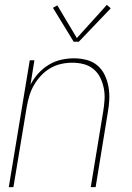

<svg xmlns="http://www.w3.org/2000/svg" viewBox="-20 -767 540 787"><path d="M16 0 102 -520H121L105 -420Q118 -445 137 -466Q156 -487 180 -501.5Q204 -516 230.5 -522Q257 -528 283 -528Q309 -528 334.5 -521.5Q360 -515 379 -499Q398 -483 409 -460Q420 -437 424.5 -412Q429 -387 428 -360.5Q427 -334 422 -307L372 0H352L403 -310Q407 -334 408.5 -358Q410 -382 405.5 -405Q401 -428 391 -448.5Q381 -469 363.5 -483.5Q346 -498 323.5 -504Q301 -510 277 -510Q254 -510 231 -505Q208 -500 187 -488Q166 -476 149 -458Q132 -440 120 -419.5Q108 -399 101 -376.5Q94 -354 90 -331L35 0ZM282 -596 197 -735 215 -745 295 -611 418 -747 434 -733 303 -596Z"/></svg>

Font: Iosevka SS04 Thin Oblique
Style: Regular
Weight: 100
Italic angle: -9°
Monospace: yes
Designer: Belleve Invis
Foundry: Belleve Invis
Version: Version 19.0.0; ttfautohint (v1.8.4)